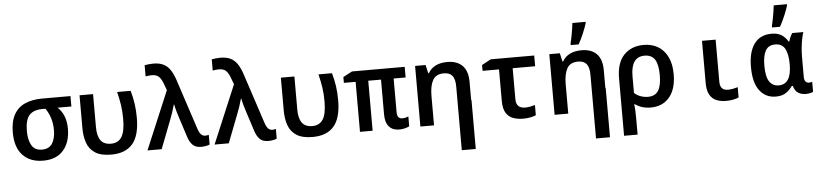

<svg xmlns="http://www.w3.org/2000/svg" viewBox="-53 -1134 7307 1710"><g transform="rotate(-5 3600.0 -279.5)"><path d="M294 10Q180 10 113 -59.5Q46 -129 46 -263Q46 -362 80.5 -423.5Q115 -485 179.5 -513.5Q244 -542 332 -542H586V-449H463Q538 -379 538 -255Q538 -134 475.5 -62Q413 10 294 10ZM293 -89Q356 -89 384.5 -134Q413 -179 413 -253Q413 -311 397.5 -360.5Q382 -410 354 -449H327Q248 -449 210 -407.5Q172 -366 172 -265Q172 -186 200 -137.5Q228 -89 293 -89Z M904 9Q811 9 759.5 -24.5Q708 -58 687.5 -116Q667 -174 667 -246V-542H788V-245Q788 -168 817 -128Q846 -88 909 -88Q973 -88 1004.5 -137Q1036 -186 1036 -298Q1036 -365 1027.5 -422Q1019 -479 1003 -542H1124Q1141 -482 1149.5 -424Q1158 -366 1158 -297Q1158 -139 1094 -65Q1030 9 904 9Z M1707 10Q1657 10 1631 -16.5Q1605 -43 1590 -88L1537 -252Q1526 -285 1515 -323Q1504 -361 1500 -386H1496Q1488 -355 1476 -319Q1464 -283 1453 -256L1354 0H1227L1446 -520L1424 -579Q1406 -627 1384 -645.5Q1362 -664 1324 -664Q1305 -664 1291.5 -662Q1278 -660 1268 -658V-758Q1282 -761 1303 -763.5Q1324 -766 1345 -766Q1401 -766 1438 -747Q1475 -728 1499.5 -689.5Q1524 -651 1542 -594L1683 -165Q1698 -117 1714.5 -101.5Q1731 -86 1751 -86Q1758 -86 1767 -87.5Q1776 -89 1783 -91V-4Q1771 2 1749 6Q1727 10 1707 10Z M2307 10Q2257 10 2231 -16.5Q2205 -43 2190 -88L2137 -252Q2126 -285 2115 -323Q2104 -361 2100 -386H2096Q2088 -355 2076 -319Q2064 -283 2053 -256L1954 0H1827L2046 -520L2024 -579Q2006 -627 1984 -645.5Q1962 -664 1924 -664Q1905 -664 1891.5 -662Q1878 -660 1868 -658V-758Q1882 -761 1903 -763.5Q1924 -766 1945 -766Q2001 -766 2038 -747Q2075 -728 2099.5 -689.5Q2124 -651 2142 -594L2283 -165Q2298 -117 2314.5 -101.5Q2331 -86 2351 -86Q2358 -86 2367 -87.5Q2376 -89 2383 -91V-4Q2371 2 2349 6Q2327 10 2307 10Z M2704 9Q2611 9 2559.5 -24.5Q2508 -58 2487.5 -116Q2467 -174 2467 -246V-542H2588V-245Q2588 -168 2617 -128Q2646 -88 2709 -88Q2773 -88 2804.5 -137Q2836 -186 2836 -298Q2836 -365 2827.5 -422Q2819 -479 2803 -542H2924Q2941 -482 2949.5 -424Q2958 -366 2958 -297Q2958 -139 2894 -65Q2830 9 2704 9Z M3476 10Q3419 10 3386.5 -26.5Q3354 -63 3354 -135V-447H3240V0H3127V-447H3022V-499L3103 -542H3574V-447H3467V-145Q3467 -113 3480 -100Q3493 -87 3513 -87Q3528 -87 3542.5 -90.5Q3557 -94 3568 -99V-11Q3554 -3 3529.5 3.5Q3505 10 3476 10Z M3667 0V-542H3761L3778 -467H3784Q3833 -552 3956 -552Q4043 -552 4090.5 -503.5Q4138 -455 4138 -358V-197H4141V242H4016V0V-326Q4016 -393 3992 -423.5Q3968 -454 3916 -454Q3845 -454 3817 -403.5Q3789 -353 3789 -262V0Z M4585 10Q4536 10 4496 -4.5Q4456 -19 4432.5 -57Q4409 -95 4409 -164V-446H4262V-498L4343 -542H4732V-446H4531V-168Q4531 -125 4553 -106Q4575 -87 4610 -87Q4633 -87 4656.5 -91.5Q4680 -96 4700 -102V-11Q4681 -2 4650.5 4Q4620 10 4585 10Z M4867 0V-542H4961L4978 -467H4984Q5033 -552 5156 -552Q5243 -552 5290.5 -503.5Q5338 -455 5338 -358V-197H5341V242H5216V0V-326Q5216 -393 5192 -423.5Q5168 -454 5116 -454Q5045 -454 5017 -403.5Q4989 -353 4989 -262V0ZM5064 -621Q5070 -645 5076.5 -677Q5083 -709 5088 -742Q5093 -775 5096 -801H5214V-790Q5203 -754 5181.5 -702Q5160 -650 5135 -606H5064Z M5467 -274Q5467 -410 5533 -480.5Q5599 -551 5712 -551Q5783 -551 5837.5 -519Q5892 -487 5923.5 -424Q5955 -361 5955 -268Q5955 -135 5893.5 -62.5Q5832 10 5727 10Q5645 10 5589 -31H5581Q5585 -8 5586.5 25.5Q5588 59 5588 101V240H5467ZM5710 -87Q5774 -87 5802.5 -132Q5831 -177 5831 -271Q5831 -365 5802.5 -410Q5774 -455 5710 -455Q5588 -455 5588 -281V-133Q5612 -110 5644 -98.5Q5676 -87 5710 -87Z M6400 10Q6352 10 6314 -5.5Q6276 -21 6254 -59Q6232 -97 6232 -165V-542H6354V-165Q6354 -88 6424 -88Q6448 -88 6471 -92.5Q6494 -97 6513 -103V-11Q6494 -2 6463.5 4Q6433 10 6400 10Z M6844 10Q6754 10 6700 -60.5Q6646 -131 6646 -271Q6646 -407 6699.5 -479Q6753 -551 6854 -551Q6907 -551 6941 -530.5Q6975 -510 7000 -469H7007Q7011 -486 7019.5 -506Q7028 -526 7039 -541H7138Q7130 -519 7123 -484Q7116 -449 7111.5 -407.5Q7107 -366 7107 -325V-145Q7107 -113 7119 -100.5Q7131 -88 7148 -88Q7155 -88 7164.5 -89.5Q7174 -91 7178 -93V-3Q7171 1 7152.5 5.5Q7134 10 7111 10Q7074 10 7045 -7.5Q7016 -25 7002 -72H6994Q6972 -40 6937.5 -15Q6903 10 6844 10ZM6879 -87Q6992 -87 6992 -264V-270Q6992 -356 6966 -404.5Q6940 -453 6877 -453Q6818 -453 6792 -407.5Q6766 -362 6766 -273Q6766 -174 6795.5 -130.5Q6825 -87 6879 -87ZM6864 -621Q6870 -645 6876.5 -677Q6883 -709 6888 -742Q6893 -775 6896 -801H7014V-790Q7003 -754 6981.5 -702Q6960 -650 6935 -606H6864Z"/></g></svg>

Font: Noto Sans Mono SemiBold
Style: Regular
Weight: 600
Designer: Monotype Design Team
Foundry: Monotype Imaging Inc.
Version: Version 2.014; ttfautohint (v1.8.4.7-5d5b)